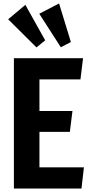

<svg xmlns="http://www.w3.org/2000/svg" viewBox="-20 -1085 533 1105"><path d="M60 0V-750H458L443 -628H207V-446H397L382 -326H207V-122H463L449 0ZM330 -813 206 -1006 320 -1065 388 -843ZM190 -812 27 -974 126 -1057 240 -853Z"/></svg>

Font: Freeman
Style: Regular
Weight: 400
Designer: Vernon Adams, Aoife Mooney, Rodrigo Fuenzalida
Foundry: Rodrigo Fuenzalida
Version: Version 1.000; ttfautohint (v1.8.4.7-5d5b)